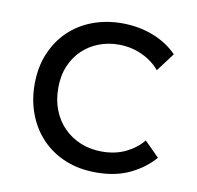

<svg xmlns="http://www.w3.org/2000/svg" viewBox="-59 -509 593 578"><g transform="rotate(10 237.5 -220.0)"><path d="M270 8Q217 8 175 -9.5Q133 -27 103.5 -58Q74 -89 58 -131Q42 -173 42 -222Q42 -275 60 -317Q78 -359 108.5 -388Q139 -417 180.5 -432.5Q222 -448 270 -448Q321 -448 365 -431Q409 -414 439 -383L397 -327Q375 -353 342 -368Q309 -383 271 -383Q239 -383 210.5 -372Q182 -361 160.5 -340.5Q139 -320 126.5 -290.5Q114 -261 114 -223Q114 -186 126 -155.5Q138 -125 160 -103Q182 -81 211.5 -69Q241 -57 276 -57Q317 -57 349 -72.5Q381 -88 401 -113L446 -68Q418 -35 374 -13.5Q330 8 270 8Z"/></g></svg>

Font: Tilda Sans
Style: Regular
Weight: 400
Designer: ParaType Ltd
Foundry: ParaType Ltd
Version: Version 1.009